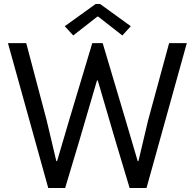

<svg xmlns="http://www.w3.org/2000/svg" viewBox="-20 -934 968 954"><path d="M19.5 -719.7H110.4L211.9 -335.9L259.8 -133.8H263.7L326.2 -345.7L438.5 -719.7H490.2L601.6 -345.7L664.1 -133.8H668L715.8 -335.9L820.3 -719.7H908.2L708 0H624L553.7 -234.4L465.8 -534.2H461.9L374 -234.4L303.7 0H219.7ZM301.8 -803.7 455.1 -914.1H477.5L629.9 -803.7L587.9 -757.8L467.8 -851.6H463.9L343.8 -757.8Z"/></svg>

Font: Reddit Sans Fudge
Style: Regular
Weight: 400
Designer: Stephen Hutchings
Foundry: Reddit
Version: Version 1.011